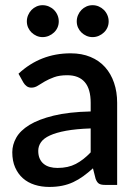

<svg xmlns="http://www.w3.org/2000/svg" viewBox="-20 -730 542 758"><path d="M338 -223Q280.5 -221 241 -213.8Q201.5 -206.5 177 -195.2Q152.5 -184 141.8 -168.5Q131 -153 131 -134.5Q131 -116.5 136.8 -103.8Q142.5 -91 152.8 -82.8Q163 -74.5 176.8 -70.8Q190.5 -67 207 -67Q249 -67 279.2 -82.8Q309.5 -98.5 338 -128.5ZM53 -439Q139.5 -519.5 259 -519.5Q303 -519.5 337.2 -505.2Q371.5 -491 394.8 -465Q418 -439 430.2 -403.2Q442.5 -367.5 442.5 -324V0H394.5Q379 0 371 -4.8Q363 -9.5 357.5 -24L347 -65.5Q327.5 -48 308.5 -34.2Q289.5 -20.5 269.2 -11Q249 -1.5 225.8 3.2Q202.5 8 174.5 8Q143.5 8 116.8 -0.5Q90 -9 70.5 -26.2Q51 -43.5 39.8 -69Q28.5 -94.5 28.5 -129Q28.5 -158.5 44.2 -186.5Q60 -214.5 96.2 -236.8Q132.5 -259 191.8 -273.5Q251 -288 338 -290V-324Q338 -379 314.5 -406Q291 -433 245.5 -433Q214.5 -433 193.5 -425.2Q172.5 -417.5 157 -408.5Q141.5 -399.5 129.5 -391.8Q117.5 -384 104 -384Q93 -384 85.2 -389.8Q77.5 -395.5 72.5 -404ZM212 -645.5Q212 -632.5 207 -621.2Q202 -610 193.2 -601.8Q184.5 -593.5 172.8 -588.5Q161 -583.5 148 -583.5Q135.5 -583.5 124.2 -588.5Q113 -593.5 104.5 -601.8Q96 -610 91 -621.2Q86 -632.5 86 -645.5Q86 -658.5 91 -670.2Q96 -682 104.5 -690.8Q113 -699.5 124.2 -704.5Q135.5 -709.5 148 -709.5Q161 -709.5 172.8 -704.5Q184.5 -699.5 193.2 -690.8Q202 -682 207 -670.2Q212 -658.5 212 -645.5ZM409 -645.5Q409 -632.5 404 -621.2Q399 -610 390.2 -601.8Q381.5 -593.5 370 -588.5Q358.5 -583.5 345.5 -583.5Q332.5 -583.5 321.2 -588.5Q310 -593.5 301.5 -601.8Q293 -610 288 -621.2Q283 -632.5 283 -645.5Q283 -658.5 288 -670.2Q293 -682 301.5 -690.8Q310 -699.5 321.2 -704.5Q332.5 -709.5 345.5 -709.5Q358.5 -709.5 370 -704.5Q381.5 -699.5 390.2 -690.8Q399 -682 404 -670.2Q409 -658.5 409 -645.5Z"/></svg>

Font: TypoPRO Lato
Style: Regular
Weight: 600
Designer: Lukasz Dziedzic with Adam Twardoch and Botio Nikoltchev
Foundry: tyPoland Lukasz Dziedzic
Version: Version 2.010; 2014-09-01; http://www.latofonts.com/